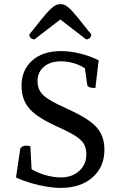

<svg xmlns="http://www.w3.org/2000/svg" viewBox="-20 -904 589 936"><path d="M275 12Q243 12 204.5 5.5Q166 -1 127.5 -12.5Q89 -24 58 -39L79 -180Q88 -194 108 -194Q113 -194 119 -193Q125 -192 128 -191L134 -79Q164 -61 203 -50Q242 -39 276 -39Q331 -39 366 -70.5Q401 -102 401 -152Q401 -181 389 -202Q377 -223 345 -243Q313 -263 254 -289Q191 -318 154 -346Q117 -374 101 -408Q85 -442 85 -486Q85 -563 137 -609Q189 -655 277 -655Q320 -655 368.5 -643.5Q417 -632 461 -610L445 -475Q406 -475 405 -492L394 -571Q372 -586 341 -595.5Q310 -605 277 -605Q225 -605 194 -578.5Q163 -552 163 -508Q163 -480 175.5 -459Q188 -438 220.5 -418Q253 -398 311 -372Q378 -342 417 -313.5Q456 -285 472.5 -252Q489 -219 489 -174Q489 -90 431 -39Q373 12 275 12ZM275 -884Q287 -884 298 -878.5Q309 -873 324 -858Q339 -843 363 -813.5Q387 -784 425 -736Q425 -726 418 -719Q411 -712 400 -712L274 -809L148 -712Q137 -712 130 -719Q123 -726 123 -736Q161 -784 185 -813.5Q209 -843 224.5 -858Q240 -873 251 -878.5Q262 -884 275 -884Z"/></svg>

Font: Petrona Medium
Style: Regular
Weight: 500
Designer: Ringo R. Seeber
Foundry: Ringo R. Seeber
Version: Version 2.001; ttfautohint (v1.8.3)